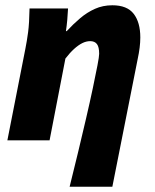

<svg xmlns="http://www.w3.org/2000/svg" viewBox="-20 -532 588 728"><path d="M244 176Q260 112 276 45.5Q292 -21 306.5 -83.5Q321 -146 332 -198Q343 -250 349.5 -284Q356 -318 356 -328Q356 -354 347.5 -365Q339 -376 322 -376Q307 -376 292 -368.5Q277 -361 261 -346.5Q245 -332 228 -310L168 0H8L76 -346Q82 -376 86.5 -409.5Q91 -443 92 -500H238Q237 -478 235 -456Q233 -434 230 -414H233Q258 -441 284 -463Q310 -485 340 -498.5Q370 -512 406 -512Q462 -512 487 -479.5Q512 -447 512 -390Q512 -372 509.5 -351.5Q507 -331 502 -308L406 176Z"/></svg>

Font: Source Sans 3 Black
Style: Italic
Weight: 900
Italic angle: -11°
Designer: Paul D. Hunt
Foundry: Adobe
Version: Version 3.052;hotconv 1.1.0;makeotfexe 2.6.0